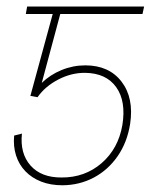

<svg xmlns="http://www.w3.org/2000/svg" viewBox="-20 -548 453 577"><path d="M92.8 -255.9 71.3 -259.8 144.5 -528.3H413.1L408.2 -505.9H161.1L105.5 -298.8Q130.4 -323.2 164.8 -337.4Q199.2 -351.6 236.3 -351.6Q307.6 -351.6 345.2 -302.7Q382.8 -253.9 371.1 -175.8Q362.3 -120.1 333.5 -78.6Q304.7 -37.1 262 -14.4Q219.2 8.3 168 8.8Q131.8 8.8 103.8 -2.2Q75.7 -13.2 56.4 -33.2Q37.1 -53.2 28.3 -80.6Q19.5 -107.9 22.5 -140.6L45.9 -146.5Q39.6 -86.9 71.8 -50.5Q104 -14.2 165 -14.6Q234.9 -14.2 285.2 -57.6Q335.4 -101.1 347.7 -171.9Q359.4 -243.7 329.3 -285.9Q299.3 -328.1 236.3 -329.1Q194.8 -329.6 155.3 -309.1Q115.7 -288.6 92.8 -255.9ZM182.6 -528.3 178.7 -505.9H57.6L61.5 -528.3Z"/></svg>

Font: Inter Tight Thin
Style: Italic
Weight: 250
Italic angle: -9.39999°
Designer: Rasmus Andersson
Foundry: rsms
Version: Version 3.004